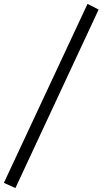

<svg xmlns="http://www.w3.org/2000/svg" viewBox="-62 -742 526 985"><path d="M17 223 -42 196 387 -722 444 -693Z"/></svg>

Font: Ysabeau Office Medium
Style: Italic
Weight: 500
Italic angle: -12°
Designer: Christian Thalmann (Catharsis Fonts)
Version: Version 2.001;gftools[0.9.30]; featfreeze: tnum,lnum,ss02